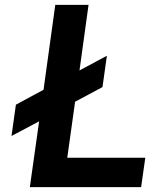

<svg xmlns="http://www.w3.org/2000/svg" viewBox="-20 -765 652 785"><path d="M102 0 140 -269 27 -209 45 -337 158 -398 206 -745H342L305 -477L417 -537L399 -409L287 -349L255 -120H574L557 0Z"/></svg>

Font: Plus Jakarta Sans
Style: Bold Italic
Weight: 700
Italic angle: -8°
Designer: Gumpita Rahayu
Foundry: Tokotype
Version: Version 2.071; ttfautohint (v1.8.4.7-5d5b);gftools[0.9.29]